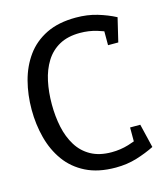

<svg xmlns="http://www.w3.org/2000/svg" viewBox="-104 -755 734 846"><g transform="rotate(-15 263.0 -332.0)"><path d="M320.2 -604.3Q264.7 -604.3 226.1 -583.1Q187.5 -561.8 163.9 -523.8Q140.3 -485.8 129.9 -436.8Q119.5 -387.8 119.5 -332.3H27.5Q27.5 -400.3 43.6 -461.8Q59.7 -523.3 94.3 -571.3Q129 -619.3 184.8 -646.8Q240.7 -674.3 320.2 -674.3Q372.5 -674.3 417.2 -661Q461.8 -647.7 498.8 -628.3L469.8 -566.3Q433.7 -582.2 397.1 -593.2Q360.5 -604.3 320.2 -604.3ZM320.2 -60.3Q360.5 -60.3 397.1 -71.4Q433.7 -82.5 469.8 -98.3L498.8 -36.3Q461.8 -17.8 417.2 -4Q372.5 9.8 320.2 9.8Q240.7 9.8 184.8 -18.2Q129 -46.2 94.3 -94.2Q59.7 -142.2 43.6 -203.8Q27.5 -265.3 27.5 -332.3H119.5Q119.5 -277 129.9 -228Q140.3 -179 163.9 -141Q187.5 -103 226.1 -81.7Q264.7 -60.3 320.2 -60.3ZM426.3 -520V-628.3H498.8L473 -520ZM426.3 -144.7H472.8L498.8 -36.3H426.3Z"/></g></svg>

Font: Epunda Slab Light
Style: Regular
Weight: 300
Designer: Simon Atzbach
Foundry: typofactur
Version: Version 1.102